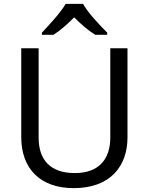

<svg xmlns="http://www.w3.org/2000/svg" viewBox="-20 -964 771 994"><path d="M410 -944H320C294 -899 234 -834 197 -795V-784H257C292 -806 328 -838 364 -874C400 -838 438 -805 473 -784H535V-795C497 -833 434 -899 410 -944ZM640 -252V-714H551V-252C551 -144 496 -68 367 -68C242 -68 180 -135 180 -251V-714H90V-254C90 -95 184 10 362 10C551 10 640 -104 640 -252Z"/></svg>

Font: Noto Sans Brahmi
Style: Regular
Weight: 400
Designer: Monotype Design Team
Foundry: Monotype Imaging Inc.
Version: Version 2.004